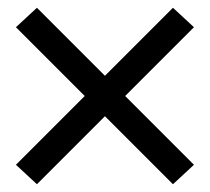

<svg xmlns="http://www.w3.org/2000/svg" viewBox="-20 -587 540 494"><path d="M75 -113 21 -163 198 -340 21 -517 75 -567 250 -392 425 -567 479 -517 302 -340 479 -163 425 -113 250 -288Z"/></svg>

Font: Iosevka Web
Style: Regular
Weight: 400
Monospace: yes
Designer: Belleve Invis
Foundry: Belleve Invis
Version: Version 28.0.3; ttfautohint (v1.8.3)